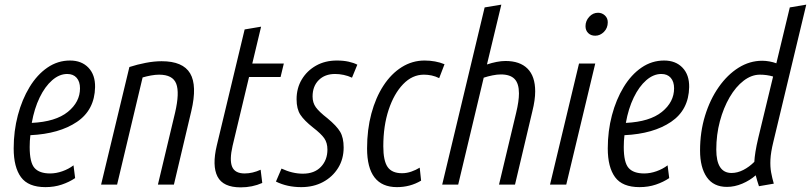

<svg xmlns="http://www.w3.org/2000/svg" viewBox="-20 -796 3497 828"><path d="M176 11Q102 11 70.5 -32Q39 -75 39 -156Q39 -231 57 -299Q75 -367 107.5 -420.5Q140 -474 184.5 -504.5Q229 -535 282 -535Q332 -535 361.5 -504Q391 -473 390 -420Q388 -322 312 -270.5Q236 -219 111 -213Q108 -189 108 -162Q108 -95 129 -71.5Q150 -48 196 -48Q222 -48 249 -57.5Q276 -67 297 -83L304 -28Q279 -11 246.5 0Q214 11 176 11ZM117 -266Q220 -271 272.5 -313.5Q325 -356 325 -415Q325 -444 310.5 -460.5Q296 -477 270 -477Q236 -477 205 -450Q174 -423 151 -375.5Q128 -328 117 -266Z M416 0 538 -507Q572 -518 608.5 -525Q645 -532 677 -532Q769 -532 800 -479.5Q831 -427 805 -317L730 0H661L735 -310Q755 -396 740 -435Q725 -474 666 -474Q650 -474 631 -470.5Q612 -467 595 -462L485 0Z M1018 12Q942 12 918 -34.5Q894 -81 915 -169L1035 -669L1106 -681L1068 -522H1204L1190 -464H1054L983 -167Q969 -106 981 -77Q993 -48 1035 -48Q1069 -48 1104 -64L1111 -7Q1068 12 1018 12Z M1279 11Q1218 11 1170 -13L1194 -69Q1241 -47 1286 -47Q1336 -47 1364 -76.5Q1392 -106 1392 -151Q1392 -180 1378.5 -199.5Q1365 -219 1330 -246Q1292 -276 1275.5 -301Q1259 -326 1259 -368Q1259 -416 1281.5 -453.5Q1304 -491 1343 -513Q1382 -535 1433 -535Q1461 -535 1483.5 -530Q1506 -525 1521 -517L1498 -461Q1481 -469 1462 -473Q1443 -477 1425 -477Q1381 -477 1354.5 -450.5Q1328 -424 1328 -380Q1328 -353 1342 -333.5Q1356 -314 1392 -286Q1432 -253 1447 -227.5Q1462 -202 1462 -160Q1462 -110 1438 -71.5Q1414 -33 1373 -11Q1332 11 1279 11Z M1692 11Q1563 11 1563 -156Q1563 -237 1581.5 -306Q1600 -375 1633.5 -426.5Q1667 -478 1712.5 -506.5Q1758 -535 1811 -535Q1834 -535 1856 -531Q1878 -527 1897 -519L1874 -459Q1858 -467 1841.5 -470.5Q1825 -474 1808 -474Q1758 -474 1718.5 -433Q1679 -392 1656 -322.5Q1633 -253 1633 -165Q1633 -103 1651.5 -76Q1670 -49 1714 -49Q1734 -49 1754 -56Q1774 -63 1790 -73L1796 -17Q1749 11 1692 11Z M1887 0 2070 -764 2142 -776 2080 -518Q2101 -525 2121.5 -529Q2142 -533 2160 -533Q2222 -533 2255 -500Q2288 -467 2288 -402Q2288 -365 2276 -317L2201 0H2132L2206 -310Q2218 -360 2218 -393Q2218 -436 2199 -455.5Q2180 -475 2140 -475Q2124 -475 2104 -471Q2084 -467 2066 -461L1956 0Z M2352 0 2477 -522H2547L2422 0ZM2547 -642Q2528 -642 2516.5 -653.5Q2505 -665 2505 -683Q2505 -706 2521 -723.5Q2537 -741 2559 -741Q2576 -741 2588.5 -729.5Q2601 -718 2601 -700Q2601 -675 2584.5 -658.5Q2568 -642 2547 -642Z M2738 11Q2664 11 2632.5 -32Q2601 -75 2601 -156Q2601 -231 2619 -299Q2637 -367 2669.5 -420.5Q2702 -474 2746.5 -504.5Q2791 -535 2844 -535Q2894 -535 2923.5 -504Q2953 -473 2952 -420Q2950 -322 2874 -270.5Q2798 -219 2673 -213Q2670 -189 2670 -162Q2670 -95 2691 -71.5Q2712 -48 2758 -48Q2784 -48 2811 -57.5Q2838 -67 2859 -83L2866 -28Q2841 -11 2808.5 0Q2776 11 2738 11ZM2679 -266Q2782 -271 2834.5 -313.5Q2887 -356 2887 -415Q2887 -444 2872.5 -460.5Q2858 -477 2832 -477Q2798 -477 2767 -450Q2736 -423 2713 -375.5Q2690 -328 2679 -266Z M3115 10Q3057 10 3028 -32Q2999 -74 2999 -147Q2999 -227 3020.5 -297Q3042 -367 3079.5 -420.5Q3117 -474 3165 -504Q3213 -534 3267 -534Q3282 -534 3298.5 -531Q3315 -528 3328 -523L3386 -764L3457 -776L3315 -184Q3304 -139 3302.5 -108Q3301 -77 3305.5 -52.5Q3310 -28 3317 -4L3253 7Q3249 -6 3245.5 -16.5Q3242 -27 3239 -40Q3214 -18 3181 -4Q3148 10 3115 10ZM3135 -50Q3160 -50 3185.5 -63Q3211 -76 3233 -98Q3234 -117 3238 -142Q3242 -167 3250 -201L3314 -466Q3287 -474 3257 -474Q3221 -474 3187 -448Q3153 -422 3126.5 -376.5Q3100 -331 3084.5 -273Q3069 -215 3069 -151Q3069 -50 3135 -50Z"/></svg>

Font: Ubuntu Sans Condensed
Style: Italic
Weight: 400
Width: 3
Italic angle: -13.5°
Designer: Dalton Maag Ltd
Foundry: Dalton Maag Ltd
Version: Version 1.006; ttfautohint (v1.8.4.7-5d5b)